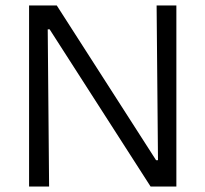

<svg xmlns="http://www.w3.org/2000/svg" viewBox="-20 -680 749 700"><path d="M86 0V-660H187L549 -96H556L551 -660H623V0H529L161 -573H154L159 0Z"/></svg>

Font: Bricolage Grotesque 24pt Light
Style: Regular
Weight: 300
Designer: Mathieu Triay
Foundry: Atelier Triay
Version: Version 1.001;gftools[0.9.33.dev8+g029e19f]